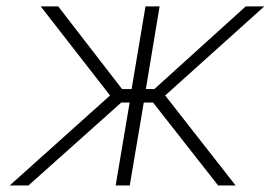

<svg xmlns="http://www.w3.org/2000/svg" viewBox="-20 -565 840 585"><path d="M315.3 -274.1 104 -545.5H157.3L351.9 -293.7H381L423.3 -545.5H466.3L424.4 -293.7H450.3L728.7 -545.5H785.2L483.3 -274.1L697.8 0H644.5L446.4 -252.5H418L375.4 0H332.4L375 -252.5H349.4L66.8 0H9.6Z"/></svg>

Font: Inter P Extra Light
Style: Italic
Weight: 200
Italic angle: 9.39999°
Designer: Rasmus Andersson
Foundry: rsms
Version: Version 3.018;git-588b23468